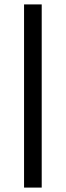

<svg xmlns="http://www.w3.org/2000/svg" viewBox="-20 -720 298 870"><path d="M89 -700H169V130H89Z"/></svg>

Font: PT Sans Caption
Style: Regular
Weight: 400
Designer: A.Korolkova, O.Umpeleva, V.Yefimov
Foundry: ParaType Ltd
Version: Version 2.004W OFL